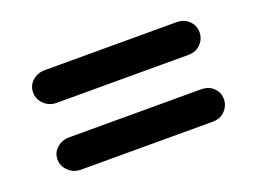

<svg xmlns="http://www.w3.org/2000/svg" viewBox="-57 -541 687 513"><g transform="rotate(-20 286.5 -284.5)"><path d="M100 -333Q79 -333 64.5 -347Q50 -361 50 -380Q50 -400 64.5 -413Q79 -426 100 -426H474Q496 -426 509.5 -412.5Q523 -399 523 -380Q523 -361 509.5 -347Q496 -333 474 -333ZM100 -143Q79 -143 64.5 -157Q50 -171 50 -190Q50 -209 64.5 -222Q79 -235 100 -235H474Q496 -235 509.5 -222Q523 -209 523 -190Q523 -171 509.5 -157Q496 -143 474 -143Z"/></g></svg>

Font: Quicksand Light SemiBold
Style: Regular
Weight: 600
Version: Version 3.004